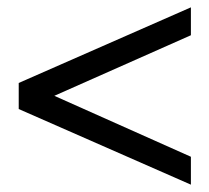

<svg xmlns="http://www.w3.org/2000/svg" viewBox="-20 -496 570 523"><path d="M500 7 31 -199V-270L500 -476V-400L128 -235L500 -69Z"/></svg>

Font: Frank Ruhl Libre Medium
Style: Regular
Weight: 500
Designer: Yanek Iontef
Foundry: Fontef
Version: Version 6.004